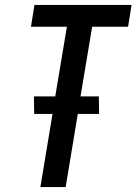

<svg xmlns="http://www.w3.org/2000/svg" viewBox="-20 -755 551 775"><path d="M143 0 192 -295H118L117 -366H203L250 -647H105L119 -735H511L497 -647H352L305 -366H379L380 -295H294L245 0Z"/></svg>

Font: Iosevka Semibold
Style: Italic
Weight: 600
Italic angle: -9°
Monospace: yes
Designer: Belleve Invis
Foundry: Belleve Invis
Version: Version 32.5.0; ttfautohint (v1.8.4)